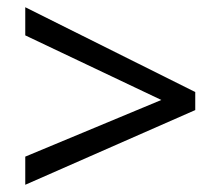

<svg xmlns="http://www.w3.org/2000/svg" viewBox="-20 -628 612 532"><path d="M50 -194 427 -351 50 -530V-608L521 -373V-323L50 -116Z"/></svg>

Font: sinhala115
Style: Regular
Weight: 400
Designer: Jelle Bosma - Monotype Design Team
Foundry: Monotype Imaging Inc.
Version: Version 2.006